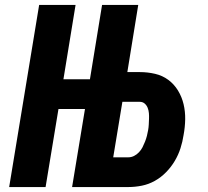

<svg xmlns="http://www.w3.org/2000/svg" viewBox="-20 -755 840 775"><path d="M17 0 138 -735H285L236 -435H343L392 -735H538L494 -464H545Q576 -464 606 -457Q636 -450 659.5 -432.5Q683 -415 698.5 -389.5Q714 -364 721 -334.5Q728 -305 727.5 -273.5Q727 -242 721 -210Q717 -183 708.5 -156.5Q700 -130 685.5 -105.5Q671 -81 650.5 -60Q630 -39 605 -25Q580 -11 552.5 -5.5Q525 0 498 0H271L323 -315H216L164 0ZM498 -120Q510 -120 521 -125.5Q532 -131 541 -140.5Q550 -150 555.5 -161Q561 -172 565.5 -183.5Q570 -195 573 -206.5Q576 -218 578 -230Q580 -241 580.5 -252.5Q581 -264 581.5 -275.5Q582 -287 581 -298.5Q580 -310 576 -320Q572 -330 564 -337Q556 -344 544 -344H474L437 -120Z"/></svg>

Font: Iosevka Aile Heavy
Style: Italic
Weight: 900
Italic angle: -9°
Designer: Belleve Invis
Foundry: Belleve Invis
Version: Version 31.1.0; ttfautohint (v1.8.4)